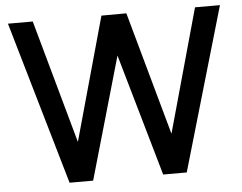

<svg xmlns="http://www.w3.org/2000/svg" viewBox="-51 -782 1064 844"><g transform="rotate(-5 481.0 -360.0)"><path d="M222.5 0H326.5L481 -538.5L635.5 0H739.5L949 -720H839L687.5 -175.5L536 -720L426 -719.5L274.5 -175.5L123 -720H13.5Z"/></g></svg>

Font: Eudonet SemiBold
Style: Regular
Weight: 600
Designer: Mikhail Sharanda
Foundry: Mikhail Sharanda
Version: Version 4.503;Glyphs 3.1.2 (3151)